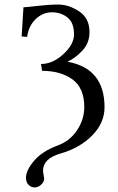

<svg xmlns="http://www.w3.org/2000/svg" viewBox="-20 -678 519 843"><path d="M94 103Q94 70 129.5 28Q165 -14 235 -40Q287 -59 318.5 -106.5Q350 -154 350 -208Q350 -292 298 -329.5Q246 -367 165 -367L160 -397Q211 -397 258 -440Q305 -483 305 -527Q305 -579 276 -601.5Q247 -624 209 -624Q168 -624 137 -594.5Q106 -565 99 -516L75 -518L83 -646Q92 -646 144 -652Q196 -658 236 -658Q282 -658 327.5 -628Q373 -598 373 -537Q373 -489 341.5 -455.5Q310 -422 276 -407Q439 -378 439 -207Q439 -139 385.5 -84Q332 -29 246 -4Q169 18 169 71Q169 78 171.5 90.5Q174 103 174 105Q174 121 160.5 133Q147 145 132 145Q117 145 105.5 133.5Q94 122 94 103Z"/></svg>

Font: Libertinus Sans
Style: Regular
Weight: 400
Designer: Philipp H. Poll
Foundry: Khaled Hosny
Version: Version 6.1